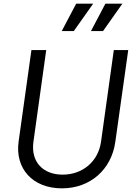

<svg xmlns="http://www.w3.org/2000/svg" viewBox="-20 -1019 740 1051"><path d="M319 12C476 12 590 -93 611 -241L682 -745H603L533 -243C518 -135 432 -63 323 -63C213 -63 148 -135 163 -243L233 -745H152L82 -245C61 -97 158 12 319 12ZM318 -849H384L490 -999H397ZM478 -849H544L650 -999H557Z"/></svg>

Font: Mluvka
Style: Italic
Weight: 400
Italic angle: -8°
Designer: Modified by Jiří Krblich, Original typeface by Gumpita Rahayu
Foundry: Gumpita Rahayu & Jiří Krblich
Version: Version 2.000;Glyphs 3.1.1 (3134)